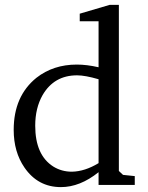

<svg xmlns="http://www.w3.org/2000/svg" viewBox="-20 -756 605 785"><path d="M36 -225Q36 -363 129 -438Q198 -492 294 -492Q335 -492 383 -481V-669H306V-700L428 -736H466V-57L483 -41L531 -36V0H383V-52Q307 9 229 9Q135 9 80 -71Q36 -135 36 -225ZM124 -242Q124 -122 198 -75Q232 -54 274 -54Q327 -55 383 -89V-432Q328 -448 295 -448Q201 -448 154 -367Q124 -314 124 -242Z"/></svg>

Font: Khartiya
Style: Regular
Weight: 500
Version: Version 1.0.1